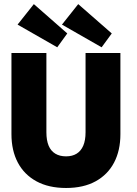

<svg xmlns="http://www.w3.org/2000/svg" viewBox="-20 -924 682 956"><path d="M406 -660H579.5V-256Q579.5 -174.5 548 -114.5Q516.5 -54.5 456 -21.2Q395.5 12 309 12Q222.5 12 161.5 -21.2Q100.5 -54.5 68.8 -114.5Q37 -174.5 37 -256V-660H211V-265.5Q211 -225 222.2 -198.5Q233.5 -172 255.5 -158.8Q277.5 -145.5 309 -145.5Q340 -145.5 361.5 -158.8Q383 -172 394.5 -198.5Q406 -225 406 -265.5ZM486 -688.5 288.5 -801.5 369.5 -903.5 536.5 -757.5ZM265 -688.5 67.5 -801.5 148.5 -903.5 315 -757.5Z"/></svg>

Font: League Spartan Thin ExtraBold
Style: Regular
Weight: 800
Version: Version 2.002